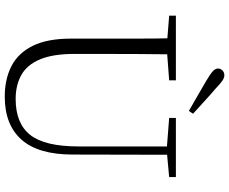

<svg xmlns="http://www.w3.org/2000/svg" viewBox="-100 -872 987 828"><g transform="rotate(90 394.0 -458.5)"><path d="M471 -797 459 -779Q426 -798 393.5 -816.5Q361 -835 329 -854Q300 -871 288 -882Q276 -893 276 -905Q276 -916 284.5 -924Q293 -932 305 -932Q316 -932 328.5 -923.5Q341 -915 363 -894Q389 -872 416 -847Q443 -822 471 -797ZM397 15Q322 15 265.5 -14Q209 -43 178 -106Q147 -169 147 -271V-387Q147 -472 147 -556Q147 -640 145 -723H215Q214 -641 213.5 -557Q213 -473 213 -387V-286Q213 -193 236.5 -137Q260 -81 304 -56.5Q348 -32 407 -32Q513 -32 562.5 -95Q612 -158 612 -303V-723H648L647 -278Q647 -130 583 -57.5Q519 15 397 15ZM48 -694V-723H327V-694L194 -684H175ZM489 -694V-723H744V-694L636 -684H618Z"/></g></svg>

Font: Noto Serif TC ExtraLight ExtraLight
Style: Regular
Weight: 250
Version: Version 2.003-H1;hotconv 1.1.1;makeotfexe 2.6.0